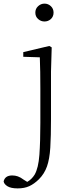

<svg xmlns="http://www.w3.org/2000/svg" viewBox="-92 -774 414 1065"><path d="M154.8 -654.8Q134.8 -654.8 119.4 -668.5Q104 -682.1 104 -704.1Q104 -725.6 119.4 -739.7Q134.8 -753.9 154.8 -753.9Q175.3 -753.9 190.2 -739.7Q205.1 -725.6 205.1 -704.1Q205.1 -682.1 190.2 -668.5Q175.3 -654.8 154.8 -654.8ZM5.9 271Q-31.7 271 -50.8 259Q-69.8 247.1 -71.8 231.9Q-64 199.2 -23.9 199.2Q-8.3 199.2 6.8 204.3Q22 209.5 40 223.1L59.1 234.9Q84 220.7 100.1 194.8Q121.1 158.2 126.5 85Q131.8 11.7 131.8 -91.8V-280.8Q131.8 -332 131.1 -375Q130.4 -418 128.9 -456.1L37.1 -459V-484.9L181.2 -519L194.8 -511.2L190.9 -377V-113.8Q190.9 -18.1 187 44.9Q183.1 107.9 168.7 148.9Q154.3 189.9 124 220.2Q97.7 246.1 70.6 258.5Q43.5 271 5.9 271Z"/></svg>

Font: Source Han Serif TW ExtraLight
Style: Regular
Weight: 250
Designer: Ryoko NISHIZUKA Ë•øÂ°öÊ∂ºÂ≠ê (kana & ideographs); Frank Grie√ühammer (Latin, Greek & Cyrillic); Wenlong ZHANG Âº†ÊñáÈæô 
Foundry: Adobe
Version: Version 2.003;hotconv 1.1.1;makeotfexe 2.6.0